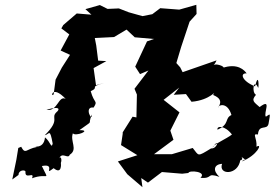

<svg xmlns="http://www.w3.org/2000/svg" viewBox="-20 -745 1141 798"><path d="M379 -391 369 -462 422 -491 388 -493 380 -556 374 -587 454 -591 506 -622 540 -590 620 -583 591 -573 542 -468 562 -437 597 -452 539 -376 549 -352 547 -257 531 -260 490 -195V-189L483 -142L551 -100L470 -74L509 -21L572 33L567 -5L595 14L653 -30L737 -23L763 -26C765 -39 842 -32 813 -6C868 -1 835 -29 892 -10C863 -36 869 -62 903 -64C886 -17 970 -15 979 -81C970 -75 1009 -80 966 -108C1021 -58 1006 -96 985 -74C1049 -99 1073 -152 1046 -135C1049 -173 1026 -191 1052 -186C1056 -231 1089 -202 1096 -230C1104 -277 1105 -273 1085 -260C1074 -275 1112 -340 1059 -300C1037 -320 1022 -326 1044 -351C1025 -360 1034 -424 1053 -380C1056 -380 1056 -450 1040 -386C985 -408 976 -442 1005 -440C997 -452 968 -485 903 -462C888 -429 944 -467 881 -477C858 -477 868 -465 880 -494L739 -445L729 -465L713 -483L733 -550L768 -655L797 -687L796 -725L725 -705L646 -711L613 -686L572 -678L515 -694L474 -710L427 -708L395 -724L335 -707L360 -684L299 -689L243 -641L235 -627L268 -602L232 -535L271 -517L237 -464L211 -414L203 -353C190 -336 194 -396 253 -334C222 -350 220 -279 173 -289C241 -308 222 -284 216 -280C187 -253 235 -251 166 -183C185 -186 187 -215 199 -148C193 -125 190 -156 167 -174C162 -119 109 -142 133 -134C88 -126 86 -101 68 -135L56 -130L48 -81L31 1L57 -18C57 -39 84 -40 86 -32C82 4 126 -35 113 -4C180 -29 186 14 154 -55C216 -67 157 -11 203 -46C237 -18 234 -63 233 -68C239 -83 231 -101 225 -84C237 -118 263 -81 270 -102C305 -124 270 -159 283 -191C293 -176 365 -205 310 -204C377 -253 340 -218 362 -269C365 -233 326 -304 369 -298C388 -328 372 -312 357 -366C397 -384 345 -382 413 -400ZM702 -351 753 -354 776 -322C857 -329 880 -375 866 -351C859 -350 917 -339 886 -298C886 -308 925 -324 942 -267C912 -253 936 -229 884 -206C880 -222 913 -226 944 -186C925 -170 863 -143 864 -132C892 -176 886 -126 857 -128C798 -92 808 -97 781 -130L694 -104H620L701 -164L688 -202L726 -278L660 -330L725 -381Z"/></svg>

Font: Asimov Aggro
Style: It
Weight: 500
Designer: Google
Version: Version 2.000980; 2014